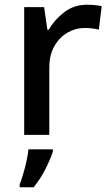

<svg xmlns="http://www.w3.org/2000/svg" viewBox="-20 -569 463 810"><path d="M347 -549Q381 -549 409 -543L397 -444Q385 -447 369 -449Q353 -451 337 -451Q299 -451 265 -431.5Q231 -412 209.5 -374.5Q188 -337 188 -283V0H82V-539H166L180 -443H185Q210 -486 251 -517.5Q292 -549 347 -549ZM203 70Q194 100 172 143.5Q150 187 122 221H63V209Q70 191 78 164.5Q86 138 92 110Q98 82 100 61H203Z"/></svg>

Font: Noto Sans Lao Medium
Style: Regular
Weight: 500
Designer: Monotype Design Team
Foundry: Monotype Imaging Inc.
Version: Version 2.003; ttfautohint (v1.8.4.7-5d5b)